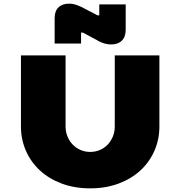

<svg xmlns="http://www.w3.org/2000/svg" viewBox="-20 -1004 990 1054"><path d="M475 -170Q503 -170 528 -180.5Q553 -191 571 -210Q589 -229 599.5 -254.5Q610 -280 610 -310V-700H855V-310Q855 -239 828 -177Q801 -115 751.5 -69Q702 -23 631.5 3.5Q561 30 475 30Q389 30 318.5 3.5Q248 -23 198.5 -69Q149 -115 122 -177Q95 -239 95 -310V-700H340V-310Q340 -280 350.5 -254.5Q361 -229 379.5 -210Q398 -191 422.5 -180.5Q447 -170 475 -170ZM670 -840Q670 -802 649 -781Q628 -760 590 -760Q575 -760 560.5 -763.5Q546 -767 535 -772Q522 -777 510 -785L435 -825H425V-765H280V-905Q280 -943 301 -963.5Q322 -984 360 -984Q375 -984 389.5 -980Q404 -976 415 -971Q428 -966 440 -959L515 -920H525V-980H670Z"/></svg>

Font: Imperial One
Style: Regular
Weight: 400
Designer: Jovanny Lemonad
Foundry: Jovanny Lemonad
Version: Version 1.000